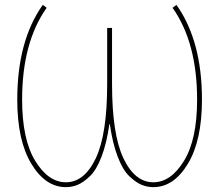

<svg xmlns="http://www.w3.org/2000/svg" viewBox="-20 -760 902 790"><path d="M432 -249H430Q419 -171 398 -116Q377 -61 350.5 -35.5Q324 -10 300.5 0Q277 10 251 10Q167 10 109 -86Q51 -182 51 -350Q51 -592 156 -740L172 -728Q71 -585 71 -350Q71 -186 125 -98Q179 -10 251 -10Q327 -10 374 -108.5Q421 -207 421 -415V-645H441V-415Q441 -207 488 -108.5Q535 -10 611 -10Q683 -10 737 -98Q791 -186 791 -350Q791 -585 690 -728L706 -740Q811 -592 811 -350Q811 -182 753 -86Q695 10 611 10Q585 10 561.5 0Q538 -10 511.5 -35.5Q485 -61 464 -116Q443 -171 432 -249Z"/></svg>

Font: M PLUS 1p Thin
Style: Regular
Weight: 250
Version: Version 1.062